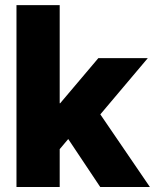

<svg xmlns="http://www.w3.org/2000/svg" viewBox="-20 -748 620 768"><path d="M45.9 0V-727.5H218.8V-335H220.7L373.5 -515.6H571.3L381.3 -290.5L579.6 0H380.9L252.9 -191.9L218.8 -151.4V0Z"/></svg>

Font: Inter Display Extra Bold
Style: Regular
Weight: 800
Designer: Rasmus Andersson
Foundry: rsms
Version: Version 4.000;git-4fc901f